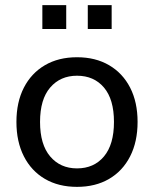

<svg xmlns="http://www.w3.org/2000/svg" viewBox="-20 -719 600 748"><path d="M280 9Q208 9 155 -22Q102 -53 73 -110Q44 -167 44 -244Q44 -321 73 -377.5Q102 -434 155 -465Q208 -496 280 -496Q352 -496 405 -465Q458 -434 487 -377.5Q516 -321 516 -244Q516 -167 487 -110Q458 -53 405 -22Q352 9 280 9ZM280 -63Q346 -63 385 -109.5Q424 -156 424 -244Q424 -332 385 -378Q346 -424 280 -424Q215 -424 175.5 -378Q136 -332 136 -244Q136 -156 175.5 -109.5Q215 -63 280 -63ZM322 -606V-699H415V-606ZM145 -606V-699H238V-606Z"/></svg>

Font: Nunito Sans 12pt ExtraLight Medium
Style: Regular
Weight: 500
Version: Version 3.101;gftools[0.9.27]